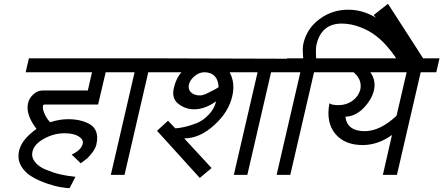

<svg xmlns="http://www.w3.org/2000/svg" viewBox="-20 -920 2332 1010"><path d="M151 -123Q144 -93 164 -68Q185 -42 220 -28Q264 -10 296 -3Q329 5 377 10L346 70Q335 70 302 65Q270 60 229 46Q184 31 149 10Q111 -12 91 -47Q70 -83 81 -129Q95 -187 172 -242Q113 -319 128 -379Q134 -405 157 -425Q179 -444 204 -444H442L464 -540H115L132 -613H638L621 -540H536L496 -370H215Q207 -370 206 -363Q203 -348 214 -322Q226 -295 244 -277Q293 -293 338 -293Q371 -293 398 -287Q426 -281 450 -268Q476 -254 486 -227Q496 -200 487 -160Q482 -139 466 -118Q447 -94 439 -87Q430 -80 405 -61L357 -107Q406 -129 415 -163Q421 -186 393 -203Q367 -219 319 -219Q263 -219 211 -190Q160 -162 151 -123Z M847 -540H760L635 0H563L688 -540H601L618 -613H864Z M1188 -540Q1218 -484 1202 -415Q1183 -330 1106 -261Q1030 -192 949 -192L1093 -36L1031 16L806 -232L864 -285L902 -245Q917 -245 950 -252Q978 -258 1014 -272Q1048 -285 1078 -317Q1107 -347 1117 -387Q1057 -345 1002 -345Q955 -345 918 -374Q881 -403 895 -459Q907 -510 935 -540H827L844 -613L1509 -611L1493 -540H1406L1281 0H1210L1335 -540ZM1130 -462Q1126 -538 1056 -540Q1027 -540 1003 -519Q978 -497 974 -476Q968 -451 984 -435Q1001 -418 1032 -418Q1048 -418 1072 -430Q1106 -447 1111 -450Q1129 -460 1130 -462Z M2148 -613H2064Q2063 -615 2058.5 -621.5Q2054 -628 2051 -632Q2044 -644 2016 -676Q1989 -708 1957 -732Q1922 -759 1878 -776Q1827 -796 1778 -796Q1671 -796 1645 -686Q1640 -665 1643 -613H1736L1719 -540H1632L1507 0H1435L1560 -540H1473L1490 -613H1575Q1570 -668 1576 -691Q1594 -770 1660 -819Q1727 -869 1812 -869Q2000 -869 2148 -613Z M1899 -230Q1979 -230 2066 -311L2119 -540H1928Q1959 -497 1947 -445Q1936 -397 1893 -352Q1850 -308 1797 -306Q1806 -230 1899 -230ZM1875 -447Q1887 -500 1840 -540H1699L1716 -613H2292L2275 -540H2193L2068 0H1994L2042 -210Q1968 -157 1888 -157Q1792 -157 1743 -217Q1694 -277 1713 -377Q1723 -367 1761 -367Q1802 -367 1833 -389Q1865 -412 1875 -447Z M2206 -613H2131L1946 -841L2021 -900Z"/></svg>

Font: Miedinger
Style: Italic
Weight: 400
Italic angle: -13°
Version: Version 001.000